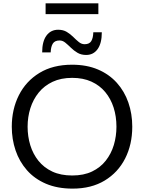

<svg xmlns="http://www.w3.org/2000/svg" viewBox="-20 -1111 857 1142"><path d="M411.9 10.9Q321.3 10.9 253.3 -18.2Q185.3 -47.4 140.2 -98.7Q95.1 -150.1 72.6 -216.5Q50.1 -282.9 50.1 -357.2Q50.1 -460.8 92.2 -544.5Q134.3 -628.1 214.4 -677.1Q294.5 -726.1 408.8 -726.1Q496 -726.1 562.7 -697.6Q629.3 -669.2 674.9 -618.5Q720.4 -567.8 743.5 -501Q766.7 -434.2 766.7 -357.5Q766.7 -251.9 724.5 -168.6Q682.3 -85.4 602.8 -37.2Q523.4 10.9 411.9 10.9ZM409.6 -67.2Q478 -67.2 527.5 -90.9Q577 -114.6 609.2 -155.6Q641.5 -196.7 657.1 -248.7Q672.6 -300.8 672.6 -357.5Q672.6 -418.4 655.8 -471.1Q638.9 -523.8 605.8 -563.6Q572.7 -603.3 523.6 -625.6Q474.5 -647.9 409.6 -647.9Q342.6 -647.9 292.9 -624.5Q243.1 -601.1 210.1 -560.3Q177.1 -519.5 160.6 -467.3Q144.2 -415.2 144.2 -357.5Q144.2 -299.7 160.1 -247.5Q176.1 -195.3 208.7 -154.6Q241.3 -113.9 291.3 -90.5Q341.3 -67.2 409.6 -67.2ZM492.5 -784.1Q462.5 -784.1 440.8 -797.1Q419 -810.1 401.7 -827.2Q384.3 -844.3 368.4 -857.3Q352.5 -870.3 334.5 -870.3Q305.8 -870.3 294.2 -851.8Q282.6 -833.4 281.4 -799.3H230.8Q230.8 -864.7 256.4 -899.4Q282 -934.1 326.1 -934.1Q355.8 -934.1 377.2 -921.2Q398.7 -908.2 415.8 -891.1Q432.9 -873.9 448.9 -861Q464.9 -848 483.3 -848Q511.6 -848 522.8 -866.5Q534 -885 535 -918.9H585.6Q585.6 -853.7 560.6 -818.9Q535.6 -784.1 492.5 -784.1ZM251.2 -1027V-1091.1Q286.6 -1091.1 326.1 -1091.1Q365.5 -1091.1 408.2 -1091.1Q451.2 -1091.1 490.4 -1091.1Q529.7 -1091.1 565.1 -1091.1V-1027Q529.7 -1027 490.4 -1027Q451.2 -1027 408.2 -1027Q365.5 -1027 326.1 -1027Q286.6 -1027 251.2 -1027Z"/></svg>

Font: Commissioner Thin
Style: Regular
Weight: 100
Designer: Kostas Bartsokas
Foundry: Kostas Bartsokas
Version: Version 1.001;gftools[0.9.23]